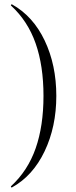

<svg xmlns="http://www.w3.org/2000/svg" viewBox="-20 -745 349 883"><path d="M35 117Q33 118 31 115.5Q29 113 31 111Q108 40 144 -63Q180 -166 180 -304Q180 -442 144 -545Q108 -648 31 -719Q29 -720 31 -723Q33 -726 35 -725Q132 -671 185.5 -558.5Q239 -446 239 -304Q239 -162 185 -49Q131 64 35 117Z"/></svg>

Font: Cormorant Unicase Light
Style: Regular
Weight: 300
Designer: Christian Thalmann (Catharsis Fonts)
Foundry: Catharsis Fonts
Version: Version 4.000